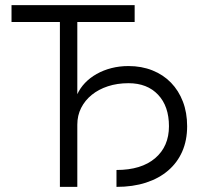

<svg xmlns="http://www.w3.org/2000/svg" viewBox="-20 -730 791 750"><path d="M214 0V-644H25V-710H506V-644H282V-362Q293 -386 312 -406Q331 -426 357.5 -441Q384 -456 415.5 -464Q447 -472 482 -472Q533 -472 575.5 -455Q618 -438 648 -407Q678 -376 694.5 -333Q711 -290 711 -237Q711 -182 692 -138.5Q673 -95 637 -64Q601 -33 550 -16.5Q499 0 435 0V-66Q532 -66 586 -112Q640 -158 640 -237Q640 -315 597.5 -360Q555 -405 482 -405Q438 -405 401.5 -393Q365 -381 338.5 -359.5Q312 -338 297 -308.5Q282 -279 282 -243V0Z"/></svg>

Font: Geist Light
Style: Regular
Weight: 400
Designer: Basement.studio, Andrés Briganti, Mateo Zaragoza
Foundry: Basement.studio, Vercel, Andrés Briganti, Guido Ferreyra, Mateo Zaragoza
Version: Version 1.401